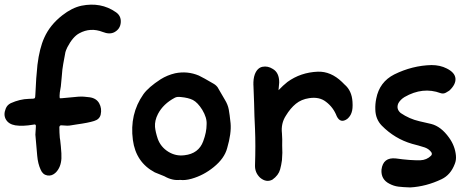

<svg xmlns="http://www.w3.org/2000/svg" viewBox="-45 -782 2067 841"><path d="M462 -729Q486 -713 484 -684Q482 -655 456 -641Q435 -630 405 -642Q351 -663 302 -636Q274 -621 250 -575Q243 -560 241.5 -553.5Q240 -547 232 -502Q228 -483 225 -441Q222 -399 217 -377Q216 -370 216 -363Q216 -353 217 -352Q218 -351 228 -352Q275 -357 298 -358.5Q321 -360 347 -356Q377 -352 389.5 -329.5Q402 -307 396 -280Q391 -259 367 -252Q342 -244 291 -237Q272 -234 266 -233Q253 -230 225 -233Q216 -234 215 -225Q215 -201 217 -178Q218 -177 221.5 -141.5Q225 -106 224 -88Q222 -50 200 -27Q183 -10 162.5 -13.5Q142 -17 133 -39Q121 -65 118 -100Q96 -353 110 -190Q111 -208 112 -226Q114 -240 101 -236Q54 -228 22 -233Q-7 -238 -19 -258.5Q-31 -279 -20 -306Q-14 -322 2 -330Q42 -348 81 -349Q103 -349 106.5 -351.5Q110 -354 110 -370Q113 -443 119 -498Q128 -571 149 -617Q174 -673 228 -715Q270 -748 312 -757Q397 -774 462 -729Z M965 -242Q969 -198 950 -133Q938 -88 891 -50Q847 -14 794 1Q765 9 744 6Q710 10 675 -10Q654 -19 633 -27Q550 -71 537 -169Q522 -282 583 -369Q605 -400 659 -435Q688 -453 722 -461Q776 -472 826 -451Q845 -442 891 -415Q903 -408 910 -397Q902 -410 940 -345Q953 -324 957 -302.5Q961 -281 965 -242ZM860 -237Q862 -266 841 -301Q821 -333 800 -344Q780 -354 747 -357Q730 -359 721 -354Q670 -327 647 -283Q632 -254 634 -226Q636 -204 646 -174Q659 -138 692 -117.5Q725 -97 763 -102Q825 -109 845 -163Q860 -203 860 -237Z M1499 -336Q1501 -305 1495 -289Q1490 -273 1476 -261Q1446 -240 1430 -273Q1415 -312 1383 -336Q1354 -359 1309 -352Q1275 -347 1251 -327.5Q1227 -308 1207 -275Q1185 -241 1190 -198Q1192 -172 1191 -145Q1193 -113 1190 -80Q1187 -58 1182 -40Q1175 -14 1148 5Q1121 19 1094 -4Q1071 -26 1072 -58Q1075 -146 1072 -217Q1069 -274 1068 -331Q1064 -441 1065 -408Q1064 -437 1071 -456Q1082 -485 1105 -489.5Q1128 -494 1150 -480Q1178 -464 1178 -421Q1178 -419 1175 -387Q1195 -408 1214 -423Q1272 -465 1347 -468Q1404 -470 1453 -423Q1462 -414 1464 -412Q1496 -385 1499 -336Z M1952 -101Q1954 -81 1947 -64Q1929 -16 1889 3Q1822 35 1752 39Q1720 38 1700 35.5Q1680 33 1661 23Q1623 4 1626 -39Q1633 -94 1689 -88Q1752 -79 1796 -80Q1824 -81 1843 -100Q1849 -106 1845 -114Q1835 -129 1816 -136Q1788 -145 1760 -152Q1684 -174 1627 -232Q1600 -260 1599 -302Q1598 -326 1603 -350Q1617 -423 1682 -456Q1761 -495 1845 -497Q1883 -497 1912 -482Q1948 -464 1950 -438Q1952 -412 1923 -385Q1919 -382 1908 -376Q1897 -370 1885 -374Q1807 -403 1727 -357Q1709 -346 1700 -330Q1689 -305 1710 -287Q1748 -261 1792 -251Q1818 -245 1844 -239Q1887 -228 1922 -179Q1948 -143 1952 -101Z"/></svg>

Font: LXGW WenKai & Jojoba
Style: Regular
Weight: 400
Designer: LXGW / Fontworks Inc.
Foundry: LXGW / Fontworks Inc.
Version: Version 1.501;January 22, 2025;FontCreator 15.0.0.2927 64-bi